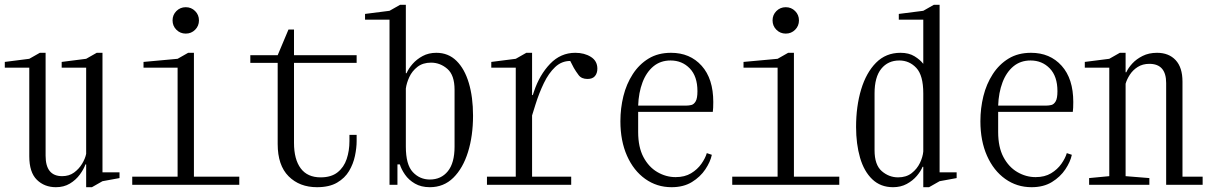

<svg xmlns="http://www.w3.org/2000/svg" viewBox="-24 -770 5044 800"><path d="M379 -550H403V-52H474V-28L403 -15L359 10H335V-85H332Q325 -65 308.5 -42.5Q292 -20 267 -5Q242 10 209 10Q161 10 129.5 -21Q98 -52 98 -119V-488H-4V-512L98 -525L142 -550H166V-121Q166 -36 235 -36Q264 -36 284.5 -51Q305 -66 318 -87.5Q331 -109 335 -129V-488H233V-512L335 -525Z M527 0V-34H716V-488H574V-512L716 -525L760 -550H784V-34H973V0ZM750 -630Q727 -630 711 -646Q695 -662 695 -685Q695 -708 711 -724Q727 -740 750 -740Q773 -740 789 -724Q805 -708 805 -685Q805 -662 789 -646Q773 -630 750 -630Z M1297 10Q1224 10 1178.5 -35.5Q1133 -81 1133 -170V-508H1019V-540H1133L1178 -647H1201V-540H1462V-508H1201V-175Q1201 -106 1229 -68.5Q1257 -31 1312 -31Q1356 -31 1382.5 -52Q1409 -73 1420.5 -107.5Q1432 -142 1432 -182V-208H1462V-182Q1462 -154 1455 -120.5Q1448 -87 1430.5 -57.5Q1413 -28 1380.5 -9Q1348 10 1297 10Z M1599 0V-688H1497V-712L1599 -725L1643 -750H1667V-465H1670Q1678 -484 1695 -503.5Q1712 -523 1737 -536.5Q1762 -550 1794 -550Q1844 -550 1878 -516.5Q1912 -483 1929.5 -424Q1947 -365 1947 -288Q1947 -204 1926 -136.5Q1905 -69 1865 -29.5Q1825 10 1767 10Q1731 10 1705 -5Q1679 -20 1663.5 -42.5Q1648 -65 1642 -85H1632V0ZM1767 -22Q1814 -22 1842 -56.5Q1870 -91 1870 -159V-396Q1870 -457 1840 -483Q1810 -509 1772 -509Q1738 -509 1715.5 -491.5Q1693 -474 1681.5 -449Q1670 -424 1667 -401V-159Q1667 -84 1696 -53Q1725 -22 1767 -22Z M2356 -34V0H2005V-34H2125V-488H2023V-512L2125 -525L2169 -550H2193V-374H2196L2201 -389Q2224 -458 2268 -504Q2312 -550 2373 -550Q2411 -550 2438 -533Q2465 -516 2465 -484Q2465 -465 2455 -453Q2445 -441 2424 -441Q2399 -441 2387 -457Q2375 -473 2367 -487L2352 -516Q2316 -516 2289 -490.5Q2262 -465 2242 -423.5Q2222 -382 2207 -334L2193 -289V-34Z M2774 10Q2713 10 2664.5 -24.5Q2616 -59 2588.5 -121Q2561 -183 2561 -265Q2561 -319 2573.5 -369.5Q2586 -420 2612.5 -461Q2639 -502 2678.5 -526Q2718 -550 2772 -550Q2851 -550 2899.5 -496Q2948 -442 2948 -345Q2948 -332 2947.5 -321Q2947 -310 2946 -304H2635V-220Q2635 -157 2657 -115.5Q2679 -74 2715 -53Q2751 -32 2791 -32Q2829 -32 2855.5 -48Q2882 -64 2898.5 -87.5Q2915 -111 2921 -132L2942 -125Q2936 -96 2915 -64.5Q2894 -33 2859 -11.5Q2824 10 2774 10ZM2770 -518Q2728 -518 2698.5 -493.5Q2669 -469 2653 -426.5Q2637 -384 2635 -330H2835Q2846 -330 2856.5 -332.5Q2867 -335 2874.5 -347.5Q2882 -360 2882 -390Q2882 -452 2850 -485Q2818 -518 2770 -518Z M3027 0V-34H3216V-488H3074V-512L3216 -525L3260 -550H3284V-34H3473V0ZM3250 -630Q3227 -630 3211 -646Q3195 -662 3195 -685Q3195 -708 3211 -724Q3227 -740 3250 -740Q3273 -740 3289 -724Q3305 -708 3305 -685Q3305 -662 3289 -646Q3273 -630 3250 -630Z M3697 10Q3645 10 3610.5 -23Q3576 -56 3559.5 -113Q3543 -170 3543 -241Q3543 -327 3564 -397Q3585 -467 3626 -508.5Q3667 -550 3728 -550Q3763 -550 3786.5 -535.5Q3810 -521 3823 -504V-688H3721V-712L3823 -725L3867 -750H3891V-52H3962V-28L3891 -15L3847 10H3823V-75H3820Q3813 -57 3796 -37Q3779 -17 3754 -3.5Q3729 10 3697 10ZM3718 -31Q3752 -31 3774.5 -48.5Q3797 -66 3809 -91Q3821 -116 3823 -139V-381Q3823 -456 3794 -487Q3765 -518 3723 -518Q3676 -518 3648 -483.5Q3620 -449 3620 -381V-144Q3620 -83 3650 -57Q3680 -31 3718 -31Z M4274 10Q4213 10 4164.5 -24.5Q4116 -59 4088.5 -121Q4061 -183 4061 -265Q4061 -319 4073.5 -369.5Q4086 -420 4112.5 -461Q4139 -502 4178.5 -526Q4218 -550 4272 -550Q4351 -550 4399.5 -496Q4448 -442 4448 -345Q4448 -332 4447.5 -321Q4447 -310 4446 -304H4135V-220Q4135 -157 4157 -115.5Q4179 -74 4215 -53Q4251 -32 4291 -32Q4329 -32 4355.5 -48Q4382 -64 4398.5 -87.5Q4415 -111 4421 -132L4442 -125Q4436 -96 4415 -64.5Q4394 -33 4359 -11.5Q4324 10 4274 10ZM4270 -518Q4228 -518 4198.5 -493.5Q4169 -469 4153 -426.5Q4137 -384 4135 -330H4335Q4346 -330 4356.5 -332.5Q4367 -335 4374.5 -347.5Q4382 -360 4382 -390Q4382 -452 4350 -485Q4318 -518 4270 -518Z M4514 0V-28L4598 -36V-488H4496V-512L4598 -525L4642 -550H4666V-469H4669Q4677 -487 4694 -505.5Q4711 -524 4737 -537Q4763 -550 4797 -550Q4846 -550 4874.5 -519.5Q4903 -489 4903 -430V-34H4987V0H4835V-424Q4835 -504 4765 -504Q4737 -504 4716.5 -491Q4696 -478 4683.5 -458.5Q4671 -439 4666 -421V-36L4765 -28V0Z"/></svg>

Font: Xanh Mono
Style: Regular
Weight: 400
Monospace: yes
Designer: Lam Bao, Duy Dao
Foundry: Yellow Type Foundry
Version: Version 3.101; ttfautohint (v1.8.3)